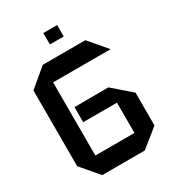

<svg xmlns="http://www.w3.org/2000/svg" viewBox="-206 -981 986 1093"><g transform="rotate(-30 287.0 -434.0)"><path d="M161 -597V-713H440L538 -598V-597ZM139 0 41 -115V-116H418V0ZM41 -116V-613L160 -713H161V-116ZM196 -315V-414L418 -415V-315ZM418 0V-415H419L538 -312V-96L419 0ZM253 -793V-868H344V-793Z"/></g></svg>

Font: Foldit Medium
Style: Regular
Weight: 500
Version: Version 1.003